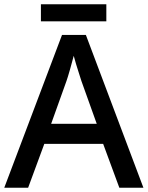

<svg xmlns="http://www.w3.org/2000/svg" viewBox="-20 -881 694 901"><path d="M540 0 464 -206H188L112 0H0L271 -717H383L653 0ZM362 -501Q359 -512 351.5 -534Q344 -556 337 -580Q330 -604 326 -619Q318 -588 308 -553Q298 -518 292 -501L220 -300H434ZM479 -861V-781H172V-861Z"/></svg>

Font: Noto Sans Sinhala Medium
Style: Regular
Weight: 500
Designer: Jelle Bosma - Monotype Design Team
Foundry: Monotype Imaging Inc.
Version: Version 2.006; ttfautohint (v1.8.4.7-5d5b)